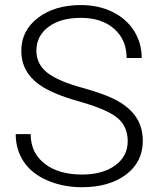

<svg xmlns="http://www.w3.org/2000/svg" viewBox="-20 -741 632 770"><path d="M492.2 -174.8Q492.2 -233.9 450.7 -268.3Q409.2 -302.7 298.8 -333.7Q188.5 -364.7 137.7 -401.4Q65.4 -453.1 65.4 -537.1Q65.4 -618.7 132.6 -669.7Q199.7 -720.7 304.2 -720.7Q375 -720.7 430.9 -693.4Q486.8 -666 517.6 -617.2Q548.3 -568.4 548.3 -508.3H487.8Q487.8 -581.1 438 -625.2Q388.2 -669.4 304.2 -669.4Q222.7 -669.4 174.3 -633.1Q126 -596.7 126 -538.1Q126 -483.9 169.4 -449.7Q212.9 -415.5 308.6 -389.4Q404.3 -363.3 453.6 -335.2Q502.9 -307.1 527.8 -268.1Q552.7 -229 552.7 -175.8Q552.7 -91.8 485.6 -41Q418.5 9.8 308.6 9.8Q233.4 9.8 170.7 -17.1Q107.9 -43.9 75.4 -92.3Q43 -140.6 43 -203.1H103Q103 -127.9 159.2 -84.5Q215.3 -41 308.6 -41Q391.6 -41 441.9 -77.6Q492.2 -114.3 492.2 -174.8Z"/></svg>

Font: Shabnam Thin FD
Style: Thin-FD
Weight: 100
Foundry: DejaVu fonts team - Redesigned by Saber Rastikerdar - Based on Vazir font
Version: Version 5.0.0